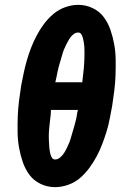

<svg xmlns="http://www.w3.org/2000/svg" viewBox="-20 -763 540 791"><path d="M207 8Q175 8 147 -5.5Q119 -19 101.5 -42.5Q84 -66 74 -95Q64 -124 58.5 -154.5Q53 -185 52.5 -216.5Q52 -248 53 -280Q54 -312 58 -344.5Q62 -377 67 -409Q72 -435 77.5 -461.5Q83 -488 90.5 -514Q98 -540 108 -566Q118 -592 131 -616.5Q144 -641 161 -664Q178 -687 200 -705.5Q222 -724 249 -733.5Q276 -743 302 -743Q334 -743 362 -729.5Q390 -716 407.5 -692.5Q425 -669 435 -640Q445 -611 450.5 -580.5Q456 -550 456.5 -518.5Q457 -487 456 -455Q455 -423 451 -390.5Q447 -358 442 -326Q437 -300 432 -273.5Q427 -247 419 -221Q411 -195 401 -169Q391 -143 378 -118.5Q365 -94 348 -71Q331 -48 309.5 -29.5Q288 -11 260.5 -1.5Q233 8 207 8ZM319 -424Q320 -434 321 -443Q322 -452 323 -461Q324 -470 325 -479Q326 -488 326.5 -497.5Q327 -507 327.5 -516Q328 -525 328 -534Q328 -543 328 -552Q328 -561 327.5 -570Q327 -579 325.5 -587.5Q324 -596 322 -604.5Q320 -613 315.5 -621Q311 -629 302 -629Q291 -629 281 -620.5Q271 -612 265 -601.5Q259 -591 253.5 -580.5Q248 -570 243.5 -559Q239 -548 236 -536.5Q233 -525 229.5 -514Q226 -503 223 -492Q220 -481 217.5 -469.5Q215 -458 213 -447Q211 -436 208 -424ZM207 -106Q218 -106 228 -114.5Q238 -123 244.5 -133.5Q251 -144 256 -154.5Q261 -165 265.5 -176Q270 -187 273 -198.5Q276 -210 279.5 -221Q283 -232 286 -243Q289 -254 292 -265.5Q295 -277 296.5 -288Q298 -299 301 -310H190Q190 -301 189 -292Q188 -283 187 -274Q186 -265 185 -256Q184 -247 183 -237.5Q182 -228 181.5 -219Q181 -210 181 -201Q181 -192 181.5 -183Q182 -174 182.5 -165Q183 -156 184 -147.5Q185 -139 187 -130.5Q189 -122 193.5 -114Q198 -106 207 -106Z"/></svg>

Font: Iosevka Heavy Oblique
Style: Regular
Weight: 900
Italic angle: -9°
Monospace: yes
Designer: Belleve Invis
Foundry: Belleve Invis
Version: Version 32.5.0; ttfautohint (v1.8.4)